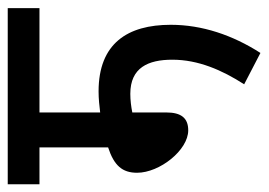

<svg xmlns="http://www.w3.org/2000/svg" viewBox="-116 -546 677 484"><g transform="rotate(-90 222.0 -303.5)"><path d="M181 -542H444V-622H0V-542H93V-369C47 -354 29 -333 29 -296C29 -239 86 -167 136 -167C167 -167 181 -185 181 -222V-308C196 -311 212 -313 228 -313C294 -313 314 -268 314 -207C314 -142 288 -82 252 -26L331 15C376 -55 402 -132 402 -211C402 -320 355 -393 234 -393C215 -393 198 -391 181 -389Z"/></g></svg>

Font: Noto Sans Devanagari ExtraCondensed Medium
Style: Regular
Weight: 500
Width: 2
Designer: Jelle Bosma - Monotype Design Team
Foundry: Monotype Imaging Inc.
Version: Version 2.004